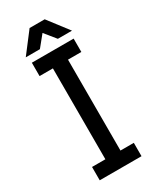

<svg xmlns="http://www.w3.org/2000/svg" viewBox="-223 -955 840 1022"><g transform="rotate(-30 197.0 -444.5)"><path d="M68.4 -722.7V-640.6H150.4V-82H68.4V0H325.2V-82H243.2V-640.6H325.2V-722.7ZM252 -763.7H338.9L243.2 -888.7H150.4ZM141.6 -763.7 243.2 -888.7H150.4L54.7 -763.7Z"/></g></svg>

Font: Giphurs SC
Style: Regular
Weight: 400
Version: Version 0.920